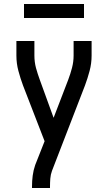

<svg xmlns="http://www.w3.org/2000/svg" viewBox="-20 -940 540 960"><path d="M140 0V-7Q140 -35 143.5 -62Q147 -89 156 -115L203 -234L95 -513Q82 -548 72 -585.5Q62 -623 62 -662V-735H152V-662Q152 -646 154 -630.5Q156 -615 160 -600Q164 -585 169 -570Q174 -555 179 -541L248 -351L321 -541Q332 -570 340 -600.5Q348 -631 348 -662V-735H438V-662Q438 -623 428 -585.5Q418 -548 405 -513L240 -86Q233 -67 231.5 -47Q230 -27 230 -7V0ZM100 -850V-920H400V-850Z"/></svg>

Font: Iosevka Term Curly Medium
Style: Regular
Weight: 500
Designer: Belleve Invis
Foundry: Belleve Invis
Version: Version 32.3.0